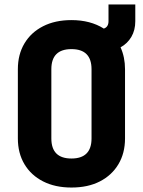

<svg xmlns="http://www.w3.org/2000/svg" viewBox="-20 -830 640 860"><path d="M300 10Q227 10 173 -17.5Q119 -45 89.5 -94.5Q60 -144 60 -210V-520Q60 -586 89.5 -635.5Q119 -685 173 -712.5Q227 -740 300 -740Q385 -740 445 -702Q466 -709 466 -735V-810H586V-735Q586 -695 568.5 -665Q551 -635 520 -618Q540 -574 540 -520V-210Q540 -144 510.5 -94.5Q481 -45 427.5 -17.5Q374 10 300 10ZM300 -120Q390 -120 390 -210V-520Q390 -610 300 -610Q210 -610 210 -520V-210Q210 -120 300 -120Z"/></svg>

Font: NKDuy Mono ExtraBold
Style: Regular
Weight: 800
Monospace: yes
Designer: NKDuy
Foundry: NKDuy
Version: Version 2.251; ttfautohint (v1.8.4.7-5d5b)